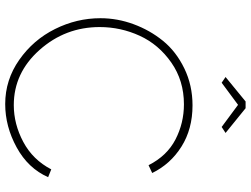

<svg xmlns="http://www.w3.org/2000/svg" viewBox="-133 -825 964 738"><g transform="rotate(90 349.0 -456.0)"><path d="M298 -826 276 -841 370 -918H396L491 -841L468 -826L383 -889ZM50 -360Q50 -425 73 -487.5Q96 -550 137 -600.5Q178 -651 243 -682.5Q308 -714 385 -714Q476 -714 543.5 -671.5Q611 -629 645 -559L615 -545Q579 -616 516 -648.5Q453 -681 381 -681Q290 -681 220.5 -632.5Q151 -584 117.5 -511Q84 -438 84 -357Q84 -225 172 -126Q260 -27 384 -27Q457 -27 525.5 -63.5Q594 -100 631 -171L661 -159Q627 -82 546.5 -38Q466 6 380 6Q287 6 210 -48Q133 -102 91.5 -185.5Q50 -269 50 -360Z"/></g></svg>

Font: Raleway
Style: ExtraLight
Weight: 200
Designer: Matt McInerney, Pablo Impallari, Rodrigo Fuenzalida
Foundry: Matt McInerney, Pablo Impallari, Rodrigo Fuenzalida
Version: Version 2.001